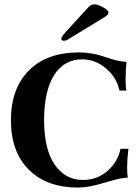

<svg xmlns="http://www.w3.org/2000/svg" viewBox="-20 -846 636 876"><path d="M340.8 -606.9Q400.9 -606.9 461.9 -585.4Q522.9 -564 557.1 -564Q553.2 -533.2 553.2 -485.1Q553.2 -437 557.1 -433.1H524.9Q512.7 -492.2 463.9 -533.7Q415 -575.2 355 -575.2Q272 -575.2 226.6 -502.7Q181.2 -430.2 181.2 -298.1Q181.2 -166 229 -95.5Q276.9 -24.9 358.9 -24.9Q421.9 -24.9 469.5 -65.4Q517.1 -106 529.8 -167H565.9Q560.1 -118.2 560.1 -85.7Q560.1 -53.2 563 -35.2H557.1Q531.2 -35.2 458 -12.7Q384.8 9.8 335.9 9.8Q193.8 9.8 111.8 -71.5Q29.8 -152.8 29.8 -297.4Q29.8 -441.9 111.8 -524.4Q193.8 -606.9 340.8 -606.9ZM461.9 -771 294.9 -668.9Q283.7 -660.2 271.7 -660.2Q259.8 -660.2 259.8 -668.9Q259.8 -677.7 276.9 -696.8L372.1 -800.8Q387.7 -818.8 394.3 -822.5Q400.9 -826.2 413.6 -826.2Q426.3 -826.2 450.7 -812.5Q475.1 -798.8 475.1 -789.6Q475.1 -780.3 461.9 -771Z"/></svg>

Font: Unna-Bold
Style: Bold
Weight: 700
Designer: Jorge de Buen U.
Foundry: Omnibus-Type
Version: Version 2.006;PS 002.006;hotconv 1.0.70;makeotf.lib2.5.58329